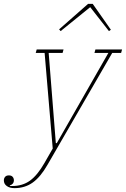

<svg xmlns="http://www.w3.org/2000/svg" viewBox="-136 -762 652 994"><path d="M-61 212Q-86 212 -101 201Q-116 190 -116 172Q-116 161 -109.5 153.5Q-103 146 -90 146Q-77 146 -70.5 153.5Q-64 161 -64 172Q-64 191 -85 198V201H-73Q-19 201 19.5 173Q58 145 94 82L137 7L95 -488H49L54 -506H193L188 -488H116L153 -21H158L425 -488H353L358 -506H496L491 -488H445L110 91Q74 154 33.5 183Q-7 212 -61 212ZM170 -610 320 -742H344L438 -608L428 -601L331 -725L178 -601Z"/></svg>

Font: IBM Plex Serif Thin
Style: Italic
Weight: 100
Italic angle: -14°
Designer: Mike Abbink, Paul van der Laan, Pieter van Rosmalen
Foundry: Bold Monday
Version: Version 3.001